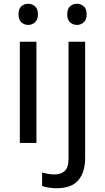

<svg xmlns="http://www.w3.org/2000/svg" viewBox="-20 -757 556 1017"><path d="M130 -737Q150 -737 165.5 -723.5Q181 -710 181 -681Q181 -653 165.5 -639Q150 -625 130 -625Q108 -625 93 -639Q78 -653 78 -681Q78 -710 93 -723.5Q108 -737 130 -737ZM173 -536V0H85V-536ZM336 -681Q336 -710 351 -723.5Q366 -737 388 -737Q408 -737 423.5 -723.5Q439 -710 439 -681Q439 -653 423.5 -639Q408 -625 388 -625Q366 -625 351 -639Q336 -653 336 -681ZM280 240Q255 240 236 236.5Q217 233 203 228V157Q218 161 234 164Q250 167 269 167Q301 167 322 149.5Q343 132 343 83V-536H431V80Q431 155 395 197.5Q359 240 280 240Z"/></svg>

Font: Noto Sans Palmyrene
Style: Regular
Weight: 400
Designer: Monotype Design Team
Foundry: Monotype Imaging Inc.
Version: Version 2.001; ttfautohint (v1.8.4.7-5d5b)